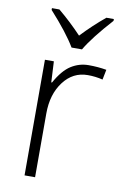

<svg xmlns="http://www.w3.org/2000/svg" viewBox="-87 -817 562 868"><g transform="rotate(10 194.5 -383.0)"><path d="M370.1 -534.2 360.8 -487.8Q327.6 -496.1 292 -496.1Q224.1 -496.1 180.7 -438.5Q137.2 -380.9 137.2 -293V0H88.9V-530.8H129.9L134.8 -435.1H138.2Q170.9 -494.1 208 -517.6Q245.1 -541 288.1 -541Q331.1 -541 370.1 -534.2ZM79.6 -766.1H113.8Q169.4 -720.2 221.7 -665Q274.4 -720.7 329.6 -766.1H363.8V-757.8Q280.8 -666 245.6 -606H197.8Q160.6 -668.5 79.6 -757.8Z"/></g></svg>

Font: OpenSans-Light
Style: Regular
Weight: 300
Foundry: Ascender Corporation
Version: Version 1.10